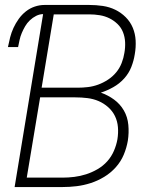

<svg xmlns="http://www.w3.org/2000/svg" viewBox="-20 -755 640 775"><path d="M39 0 154 -698Q140 -698 126 -691Q112 -684 100.5 -673Q89 -662 81.5 -649Q74 -636 68 -622Q62 -608 59 -593.5Q56 -579 53 -565H12Q16 -585 21 -604.5Q26 -624 34.5 -642.5Q43 -661 55.5 -678.5Q68 -696 84.5 -709Q101 -722 120.5 -728.5Q140 -735 160 -735H340Q368 -735 395 -731Q422 -727 445.5 -715.5Q469 -704 487.5 -685.5Q506 -667 516 -643Q526 -619 527.5 -591.5Q529 -564 524 -536Q520 -510 510 -484.5Q500 -459 481 -438Q462 -417 437 -403Q412 -389 387 -381Q416 -371 440.5 -353Q465 -335 480 -309Q495 -283 498 -251Q501 -219 496 -187Q491 -158 479.5 -130.5Q468 -103 447.5 -80Q427 -57 400.5 -41Q374 -25 346 -16Q318 -7 289.5 -3.5Q261 0 232 0ZM148 -401H293Q314 -401 335 -403.5Q356 -406 376.5 -413.5Q397 -421 416 -433.5Q435 -446 449 -463Q463 -480 471 -500.5Q479 -521 482 -541Q486 -563 485 -584.5Q484 -606 476.5 -625Q469 -644 454.5 -658Q440 -672 422 -681Q404 -690 383 -693.5Q362 -697 340 -697H197ZM88 -38H232Q256 -38 280 -41Q304 -44 327.5 -51.5Q351 -59 373.5 -72Q396 -85 413 -104Q430 -123 440 -146.5Q450 -170 454 -193Q458 -218 456 -242Q454 -266 444 -286.5Q434 -307 416.5 -322.5Q399 -338 378 -347Q357 -356 333 -359Q309 -362 284 -362H142Z"/></svg>

Font: Iosevka XLt Ex Obl
Style: Regular
Weight: 200
Width: 7
Italic angle: -9°
Monospace: yes
Designer: Belleve Invis
Foundry: Belleve Invis
Version: Version 32.5.0; ttfautohint (v1.8.4)